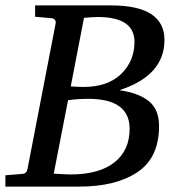

<svg xmlns="http://www.w3.org/2000/svg" viewBox="-35 -691 661 711"><path d="M574 -543Q574 -411 407 -357Q478 -347 516 -316.5Q554 -286 554 -224Q554 -107 474 -53.5Q394 0 259 0H-15V-42L48 -47Q64 -48 67 -66L171 -604Q174 -623 151 -624L95 -629V-671H376Q574 -671 574 -543ZM463 -536Q463 -628 327 -628Q309 -628 276 -625L227 -371Q257 -369 274 -369Q364 -369 413.5 -417Q463 -465 463 -536ZM445 -214Q445 -325 292 -325Q254 -325 217 -320L164 -48Q212 -45 226 -45Q332 -45 388.5 -89.5Q445 -134 445 -214Z"/></svg>

Font: Veleka
Style: Italic
Weight: 400
Italic angle: -12°
Designer: Stefan Peev, Context Ltd, 2016; SIL International, 1997-2014.
Foundry: Stefan Peev, Context Ltd, 2016
Version: Version 1.000